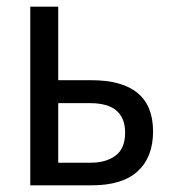

<svg xmlns="http://www.w3.org/2000/svg" viewBox="-20 -557 521 577"><path d="M155 -537H71V0H255Q348 0 394 -42.5Q440 -85 440 -162Q440 -316 254 -316H155ZM252 -68H155V-247H251Q356 -247 356 -158Q356 -111 327.5 -89.5Q299 -68 252 -68Z"/></svg>

Font: Noto Sans Display SemiCondensed
Style: Regular
Weight: 400
Width: 4
Designer: Monotype Design team
Foundry: Monotype Imaging Inc.
Version: 1.000